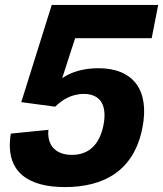

<svg xmlns="http://www.w3.org/2000/svg" viewBox="-20 -750 664 781"><path d="M190.5 -730 66.5 -334.5 204.5 -316C229 -340.5 268.5 -368 320.5 -368C386 -368 417 -325 401 -241.5C384.5 -158 338 -120 272.5 -120C207 -120 170.5 -158.5 177 -222L24 -206.5C-2 -47 99.5 11 243.5 11C401 11 525 -53.5 559.5 -231C589 -383 522.5 -472.5 380.5 -472.5C317 -472.5 267.5 -456 233 -432L285.5 -594.5H597L623.5 -730Z"/></svg>

Font: Monaspace Neon ExtraBold
Style: Italic
Weight: 800
Italic angle: -11°
Designer: Riley Cran & the Lettermatic Team
Foundry: Lettermatic
Version: Version 1.200 (Monaspace Neon)